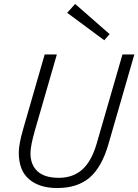

<svg xmlns="http://www.w3.org/2000/svg" viewBox="-20 -928 694 963"><path d="M529.8 -756.8 502.9 -726.1 316.9 -863.8 356.9 -908.2ZM465.8 -210.9 594.2 -654.8H653.8L523.9 -205.1Q490.7 -89.8 429.7 -37.4Q368.7 15.1 267.1 15.1Q177.2 15.1 125.7 -29.1Q74.2 -73.2 74.2 -162.1Q74.2 -204.1 96.2 -280.8L204.1 -654.8H265.1L154.8 -272.9Q132.8 -195.8 132.8 -159.2Q132.8 -101.6 168.2 -68.8Q203.6 -36.1 274.9 -36.1Q346.2 -36.1 393.1 -78.1Q439.9 -120.1 465.8 -210.9Z"/></svg>

Font: IntelOne Mono Light
Style: Italic
Weight: 300
Italic angle: -16°
Designer: Fred Shallcrass
Foundry: Frere-Jones Type LLC
Version: Version 1.200;hotconv 1.1.0;makeotfexe 2.6.0;FJTRelease1.2